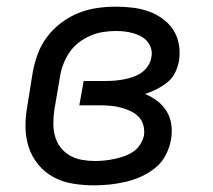

<svg xmlns="http://www.w3.org/2000/svg" viewBox="-20 -548 640 576"><path d="M263 8Q230 8 199 3Q168 -2 141.5 -16Q115 -30 95.5 -53.5Q76 -77 66.5 -105.5Q57 -134 56.5 -166Q56 -198 62 -230L78 -330Q83 -358 93 -385.5Q103 -413 121 -437Q139 -461 163.5 -479.5Q188 -498 215.5 -509Q243 -520 271.5 -524Q300 -528 328 -528Q353 -528 378 -525Q403 -522 425.5 -514Q448 -506 467 -492.5Q486 -479 499 -459.5Q512 -440 516.5 -415.5Q521 -391 517 -366Q514 -348 505.5 -330.5Q497 -313 482 -301Q467 -289 450 -280.5Q433 -272 415 -266Q435 -258 452 -245Q469 -232 480 -214Q491 -196 494 -174Q497 -152 493 -129Q489 -106 477.5 -83.5Q466 -61 446.5 -45Q427 -29 404 -18.5Q381 -8 357 -2.5Q333 3 309.5 5.5Q286 8 263 8ZM265 -65Q279 -65 293.5 -66.5Q308 -68 322.5 -71Q337 -74 351.5 -79Q366 -84 379 -92.5Q392 -101 400.5 -114.5Q409 -128 412 -142Q414 -158 410 -172.5Q406 -187 396 -197.5Q386 -208 372 -214.5Q358 -221 343.5 -225Q329 -229 313.5 -230.5Q298 -232 282 -232H218L231 -305H294Q308 -305 322 -306Q336 -307 349.5 -309.5Q363 -312 377 -316.5Q391 -321 403 -329Q415 -337 423.5 -349.5Q432 -362 434 -376Q437 -389 433.5 -401.5Q430 -414 422 -423.5Q414 -433 403 -439Q392 -445 379.5 -448.5Q367 -452 354 -453.5Q341 -455 328 -455Q309 -455 289.5 -452Q270 -449 251.5 -441Q233 -433 216.5 -420.5Q200 -408 188.5 -391Q177 -374 170 -355.5Q163 -337 160 -318L143 -218Q140 -198 140 -178Q140 -158 145 -139.5Q150 -121 161.5 -106Q173 -91 189.5 -81.5Q206 -72 225.5 -68.5Q245 -65 265 -65Z"/></svg>

Font: Zed Sans Extended
Style: Italic
Weight: 400
Width: 7
Italic angle: -9°
Designer: Belleve Invis
Foundry: Belleve Invis
Version: Version 1.0.0; ttfautohint (v1.8.4)